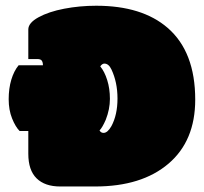

<svg xmlns="http://www.w3.org/2000/svg" viewBox="-20 -659 721 679"><path d="M80.1 -450.2H111.8Q124 -450.2 127.9 -444.3Q131.8 -438.5 131.8 -428.2H45.9Q29.3 -408.2 20 -377.2Q10.7 -346.2 10.7 -308.1Q10.7 -270 22.7 -240.2Q34.7 -210.4 49.3 -195.8H80.1V-115.2Q80.1 -57.1 109.4 -28.3Q138.7 0.5 192.9 0.5H316.4Q481 0.5 575.7 -80.1Q670.4 -160.6 670.4 -306.6Q670.4 -476.1 572.8 -560.5Q482.4 -638.7 320.3 -638.7Q261.7 -638.7 207 -628.2Q152.3 -617.7 116.2 -597.9Q80.1 -578.1 80.1 -554.7ZM346.2 -189Q336.9 -189 332 -197.8Q341.8 -207.5 354 -235.4Q368.7 -272.9 368.7 -309.3Q368.7 -345.7 359.1 -376Q349.6 -406.2 334.5 -424.3Q341.3 -434.1 349.1 -434.1Q364.3 -434.1 374 -413.6Q395.5 -368.2 395.5 -310.5Q395.5 -252.9 374 -212.9Q360.4 -189 346.2 -189Z"/></svg>

Font: Friends & Family
Style: Regular
Weight: 400
Designer: Sarang Kulkarni, Maithili Shingre, Noopur Datye
Foundry: Ek Type
Version: Version 1.000;hotconv 1.0.117;makeotfexe 2.5.65602